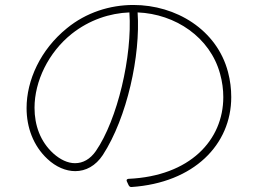

<svg xmlns="http://www.w3.org/2000/svg" viewBox="-20 -731 1040 773"><path d="M491 0 498 15C501 20 504 22 509 22C761 5 911 -149 911 -340C911 -373 907 -407 898 -441C853 -612 688 -711 517 -711C423 -711 327 -681 249 -617C143 -531 87 -408 87 -296C87 -218 114 -144 171 -91C205 -59 245 -42 283 -42C325 -42 365 -63 394 -107C492 -258 546 -508 534 -681C686 -675 826 -581 866 -434C875 -402 879 -370 879 -340C879 -167 745 -22 497 -11C490 -10 488 -6 491 0ZM501 -681C513 -506 453 -249 366 -123C343 -90 314 -74 282 -74C253 -74 223 -88 195 -113C142 -161 119 -227 119 -297C119 -404 175 -520 269 -595C340 -651 422 -678 501 -681Z"/></svg>

Font: LINE Seed JP_OTF Thin
Style: Regular
Weight: 250
Designer: LY Corporation & Fontrix & Fontworks
Version: Version 1.007